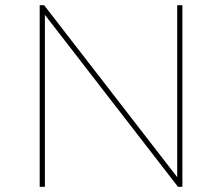

<svg xmlns="http://www.w3.org/2000/svg" viewBox="-20 -720 856 740"><path d="M133 -700H150L674 -23H663V-700H683V0H666L142 -677H153V0H133Z"/></svg>

Font: Montserrat
Style: Regular
Weight: 400
Designer: Julieta Ulanovsky
Foundry: Julieta Ulanovsky
Version: Version 8.000